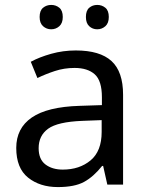

<svg xmlns="http://www.w3.org/2000/svg" viewBox="-20 -750 601 780"><path d="M288 -545Q386 -545 433 -502Q480 -459 480 -365V0H416L399 -76H395Q360 -32 321.5 -11Q283 10 215 10Q142 10 94 -28.5Q46 -67 46 -149Q46 -229 109 -272.5Q172 -316 303 -320L394 -323V-355Q394 -422 365 -448Q336 -474 283 -474Q241 -474 203 -461.5Q165 -449 132 -433L105 -499Q140 -518 188 -531.5Q236 -545 288 -545ZM314 -259Q214 -255 175.5 -227Q137 -199 137 -148Q137 -103 164.5 -82Q192 -61 235 -61Q303 -61 348 -98.5Q393 -136 393 -214V-262ZM141 -681Q141 -707 155 -718.5Q169 -730 188 -730Q207 -730 221 -718.5Q235 -707 235 -681Q235 -656 221 -643.5Q207 -631 188 -631Q169 -631 155 -643.5Q141 -656 141 -681ZM329 -681Q329 -707 342.5 -718.5Q356 -730 375 -730Q394 -730 408 -718.5Q422 -707 422 -681Q422 -656 408 -643.5Q394 -631 375 -631Q356 -631 342.5 -643.5Q329 -656 329 -681Z"/></svg>

Font: Noto Sans Javanese
Style: Regular
Weight: 400
Designer: Monotype Design Team
Foundry: Monotype Imaging Inc.
Version: Version 2.004